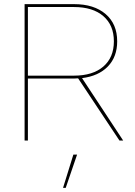

<svg xmlns="http://www.w3.org/2000/svg" viewBox="-20 -680 651 929"><path d="M558 0 358 -301Q352 -300 338 -300H115V0H99V-660H338Q435 -660 491 -612Q547 -564 547 -480Q547 -405 502 -358.5Q457 -312 377 -302L576 0ZM338 -314Q429 -314 480 -358Q531 -402 531 -480Q531 -558 480 -602Q429 -646 338 -646H115V-314ZM298 229H285L335 68H353Z"/></svg>

Font: Work Sans Hairline
Style: Regular
Weight: 400
Designer: Wei Huang
Foundry: Wei Huang
Version: Version 1.032